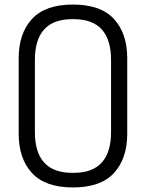

<svg xmlns="http://www.w3.org/2000/svg" viewBox="-20 -811 640 842"><path d="M62 -556Q62 -664 120 -727.5Q178 -791 300 -791Q422 -791 480 -727.5Q538 -664 538 -556V-224Q538 -116 480 -52.5Q422 11 300 11Q178 11 120 -52.5Q62 -116 62 -224ZM467 -548Q467 -727 303 -727H297Q133 -727 133 -548V-232Q133 -53 297 -53H303Q467 -53 467 -232Z"/></svg>

Font: Cooper Hewitt
Style: Book
Weight: 705
Designer: Village Type and Design LLC
Foundry: Cooper Hewitt Smithsonian Design Museum
Version: 1.000; ttfautohint (v1.8.1)